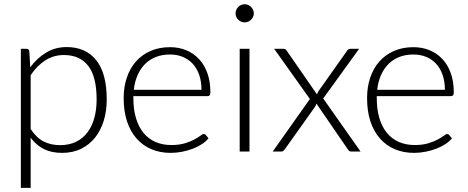

<svg xmlns="http://www.w3.org/2000/svg" viewBox="-20 -734 2265 930"><path d="M81 176V-497.5H107Q113.5 -497.5 117.5 -494.8Q121.5 -492 122 -485L126.5 -408Q159.5 -453 203.8 -479.5Q248 -506 303 -506Q395 -506 446 -442.5Q497 -379 497 -252Q497 -197.5 482.8 -150.2Q468.5 -103 441 -68.2Q413.5 -33.5 373.2 -13.5Q333 6.5 280.5 6.5Q229.5 6.5 192.5 -12Q155.5 -30.5 128.5 -67V176ZM289.5 -467.5Q240 -467.5 199.8 -441.8Q159.5 -416 128.5 -370V-109Q157 -66 191.8 -48.5Q226.5 -31 271 -31Q315 -31 348 -47Q381 -63 403.2 -92.2Q425.5 -121.5 436.8 -162.2Q448 -203 448 -252Q448 -363 407.2 -415.2Q366.5 -467.5 289.5 -467.5Z M803.5 -505.5Q845.5 -505.5 881.2 -491Q917 -476.5 943.2 -448.8Q969.5 -421 984.2 -380.5Q999 -340 999 -287.5Q999 -276.5 995.8 -272.5Q992.5 -268.5 985.5 -268.5H626V-259Q626 -203 639 -160.5Q652 -118 676 -89.2Q700 -60.5 734 -46Q768 -31.5 810 -31.5Q847.5 -31.5 875 -39.8Q902.5 -48 921.2 -58.2Q940 -68.5 951 -76.8Q962 -85 967 -85Q973.5 -85 977 -80L990 -64Q978 -49 958.2 -36Q938.5 -23 914.2 -13.8Q890 -4.5 862.2 1Q834.5 6.5 806.5 6.5Q755.5 6.5 713.5 -11.2Q671.5 -29 641.5 -63Q611.5 -97 595.2 -146.2Q579 -195.5 579 -259Q579 -312.5 594.2 -357.8Q609.5 -403 638.2 -435.8Q667 -468.5 708.8 -487Q750.5 -505.5 803.5 -505.5ZM804 -470Q765.5 -470 735 -458Q704.5 -446 682.2 -423.5Q660 -401 646.2 -369.5Q632.5 -338 628 -299H956Q956 -339 945 -370.8Q934 -402.5 914 -424.5Q894 -446.5 866 -458.2Q838 -470 804 -470Z M1188.5 -497.5V0H1141V-497.5ZM1209.5 -669Q1209.5 -660 1205.8 -652.2Q1202 -644.5 1196 -638.5Q1190 -632.5 1182 -629Q1174 -625.5 1165 -625.5Q1156 -625.5 1148 -629Q1140 -632.5 1134 -638.5Q1128 -644.5 1124.5 -652.2Q1121 -660 1121 -669Q1121 -678 1124.5 -686.2Q1128 -694.5 1134 -700.5Q1140 -706.5 1148 -710Q1156 -713.5 1165 -713.5Q1174 -713.5 1182 -710Q1190 -706.5 1196 -700.5Q1202 -694.5 1205.8 -686.2Q1209.5 -678 1209.5 -669Z M1481 -254.5 1308 -497.5H1353.5Q1360.5 -497.5 1363.8 -494.5Q1367 -491.5 1369.5 -487.5L1515.5 -276.5Q1517.5 -285 1524 -294.5L1660.5 -487Q1663 -491.5 1666.8 -494.5Q1670.5 -497.5 1675.5 -497.5H1719.5L1545.5 -257L1726.5 0H1681Q1674 0 1670 -4.2Q1666 -8.5 1663.5 -12.5L1512.5 -232.5Q1510 -222.5 1505 -215.5L1360 -11.5Q1356.5 -7 1352.8 -3.5Q1349 0 1343.5 0H1301Z M1982.5 -505.5Q2024.5 -505.5 2060.2 -491Q2096 -476.5 2122.2 -448.8Q2148.5 -421 2163.2 -380.5Q2178 -340 2178 -287.5Q2178 -276.5 2174.8 -272.5Q2171.5 -268.5 2164.5 -268.5H1805V-259Q1805 -203 1818 -160.5Q1831 -118 1855 -89.2Q1879 -60.5 1913 -46Q1947 -31.5 1989 -31.5Q2026.5 -31.5 2054 -39.8Q2081.5 -48 2100.2 -58.2Q2119 -68.5 2130 -76.8Q2141 -85 2146 -85Q2152.5 -85 2156 -80L2169 -64Q2157 -49 2137.2 -36Q2117.5 -23 2093.2 -13.8Q2069 -4.5 2041.2 1Q2013.5 6.5 1985.5 6.5Q1934.5 6.5 1892.5 -11.2Q1850.5 -29 1820.5 -63Q1790.5 -97 1774.2 -146.2Q1758 -195.5 1758 -259Q1758 -312.5 1773.2 -357.8Q1788.5 -403 1817.2 -435.8Q1846 -468.5 1887.8 -487Q1929.5 -505.5 1982.5 -505.5ZM1983 -470Q1944.5 -470 1914 -458Q1883.5 -446 1861.2 -423.5Q1839 -401 1825.2 -369.5Q1811.5 -338 1807 -299H2135Q2135 -339 2124 -370.8Q2113 -402.5 2093 -424.5Q2073 -446.5 2045 -458.2Q2017 -470 1983 -470Z"/></svg>

Font: Lato Light
Style: Regular
Weight: 300
Designer: Lukasz Dziedzic
Foundry: Lukasz Dziedzic
Version: Version 1.104; Western+Polish opensource